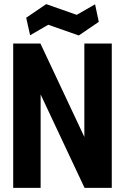

<svg xmlns="http://www.w3.org/2000/svg" viewBox="-20 -911 606 931"><path d="M44 0V-700H176L389 -247V-700H522V0H390L177 -453V0ZM126 -740 107 -825 204 -891 352 -839 441 -890 459 -805 362 -739 214 -791Z"/></svg>

Font: Tektur SemiCondensed SemiBold
Style: Regular
Weight: 600
Width: 4
Designer: Adam Jagosz
Foundry: Adam Jagosz
Version: Version 1.005;gftools[0.9.30]